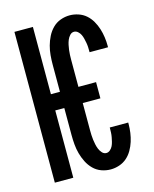

<svg xmlns="http://www.w3.org/2000/svg" viewBox="-113 -819 726 904"><g transform="rotate(-15 250.0 -367.5)"><path d="M314 8Q291 8 269 0Q247 -8 230.5 -24.5Q214 -41 203.5 -62Q193 -83 187 -105Q181 -127 179 -150Q177 -173 177 -196V-328H133V0H43V-735H133V-407H177V-539Q177 -562 179 -585Q181 -608 187 -630Q193 -652 203.5 -673Q214 -694 230.5 -710.5Q247 -727 269 -735Q291 -743 314 -743Q335 -743 356 -736Q377 -729 393 -715Q409 -701 420 -682Q431 -663 437.5 -642.5Q444 -622 447 -600.5Q450 -579 450 -558V-551H360V-555Q360 -565 359.5 -576Q359 -587 357 -597.5Q355 -608 352.5 -618.5Q350 -629 345.5 -638.5Q341 -648 332.5 -655.5Q324 -663 314 -663Q302 -663 293.5 -653.5Q285 -644 280.5 -633Q276 -622 273.5 -610Q271 -598 269.5 -586.5Q268 -575 267.5 -563Q267 -551 267 -539V-407H353V-328H267V-196Q267 -184 267.5 -172Q268 -160 269.5 -148.5Q271 -137 273.5 -125Q276 -113 280.5 -102Q285 -91 293.5 -81.5Q302 -72 314 -72Q324 -72 332.5 -79.5Q341 -87 345.5 -96.5Q350 -106 352.5 -116.5Q355 -127 357 -137.5Q359 -148 359.5 -159Q360 -170 360 -180V-184H450V-177Q450 -156 447 -134.5Q444 -113 437.5 -92.5Q431 -72 420 -53Q409 -34 393 -20Q377 -6 356 1Q335 8 314 8Z"/></g></svg>

Font: Iosevka Bendy Medium
Style: Regular
Weight: 500
Monospace: yes
Designer: Belleve Invis
Foundry: Belleve Invis
Version: Version 30.1.2